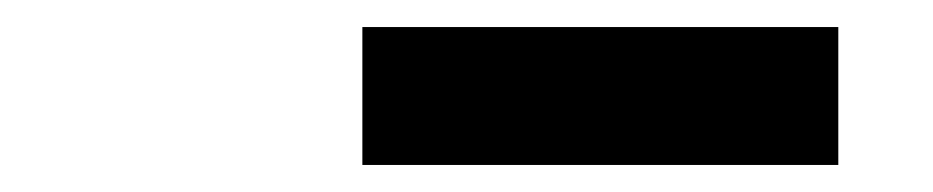

<svg xmlns="http://www.w3.org/2000/svg" viewBox="-20 -760 690 142"><path d="M248 -638V-740H600V-638Z"/></svg>

Font: Azeret Mono SemiBold
Style: Regular
Weight: 600
Designer: Martin Vácha
Foundry: Displaay
Version: Version 1.002